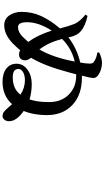

<svg xmlns="http://www.w3.org/2000/svg" viewBox="331 -1158 838 1540"><g transform="rotate(90 750.0 -388.0)"><path d="M599.6 -71.3Q692.4 -71.3 739.3 -132.8Q685.5 -168.9 623 -168.9Q585 -168.9 559.1 -154.3Q533.2 -139.6 533.2 -116.2Q533.2 -71.3 599.6 -71.3ZM377 -285.2Q441.4 -395.5 473.6 -568.4Q369.1 -543.9 292 -466.8Q323.2 -352.5 377 -285.2ZM275.4 -151.4Q296.9 -173.8 316.4 -195.3Q260.7 -271.5 225.6 -383.8Q158.2 -279.3 158.2 -186.5Q158.2 -113.3 197.3 -113.3Q237.3 -113.3 275.4 -151.4ZM586.9 -626H602.5Q741.2 -626 822.3 -549.3Q903.3 -472.7 903.3 -344.7Q903.3 -240.2 870.1 -159.2Q952.1 -101.6 952.1 -43Q952.1 -18.6 939.9 -3.9Q927.7 10.7 911.1 10.7Q895.5 10.7 885.3 4.9Q875 -1 858.4 -17.6Q852.5 -24.4 837.9 -40.5Q823.2 -56.6 815.4 -65.4Q747.1 10.7 635.7 10.7Q568.4 10.7 529.8 -20Q491.2 -50.8 491.2 -100.6Q491.2 -154.3 538.1 -189Q585 -223.6 653.3 -223.6Q717.8 -223.6 777.3 -206.1Q798.8 -267.6 798.8 -361.3Q798.8 -460.9 738.8 -520.5Q678.7 -580.1 587.9 -580.1H576.2L559.6 -518.6Q510.7 -332 443.4 -217.8Q463.9 -192.4 463.9 -170.9Q463.9 -150.4 453.1 -136.7Q442.4 -123 420.9 -122.1Q402.3 -120.1 382.8 -130.9Q366.2 -109.4 328.1 -71.3Q256.8 -2.9 182.6 -2.9Q131.8 -2.9 103.5 -43.9Q75.2 -85 75.2 -141.6Q75.2 -226.6 108.9 -299.8Q142.6 -373 208 -450.2Q187.5 -528.3 170.9 -568.4Q153.3 -608.4 96.7 -655.3L108.4 -670.9Q186.5 -654.3 230.5 -617.2Q264.6 -587.9 276.4 -533.2L279.3 -517.6Q372.1 -587.9 481.4 -612.3Q489.3 -653.3 490.2 -686.5Q491.2 -715.8 470.7 -725.6Q446.3 -742.2 401.4 -750L400.4 -764.6Q449.2 -788.1 489.3 -787.1Q542 -785.2 584 -755.9Q608.4 -737.3 605.5 -712.9Q604.5 -693.4 586.9 -626Z"/></g></svg>

Font: Bpmf Zihi Serif Bold
Style: Bold
Weight: 700
Foundry: But Ko
Version: Version 1.320